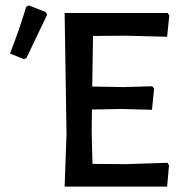

<svg xmlns="http://www.w3.org/2000/svg" viewBox="-20 -690 666 710"><path d="M87 -670 150 -645 154 -635 78 -476 69 -471 17 -492Q49 -573 77 -665ZM444 -83 599 -88 605 -79 598 0H219L226 -193L219 -642H600L606 -633L598 -554L446 -558L324 -557L321 -370L437 -368L543 -371L550 -363L542 -284L429 -287L320 -285L319 -202L322 -84Z"/></svg>

Font: Alegreya Sans SC Medium
Style: Regular
Weight: 500
Designer: Juan Pablo del Peral
Foundry: Huerta Tipografica
Version: Version 2.001;PS 002.001;hotconv 1.0.88;makeotf.lib2.5.64775